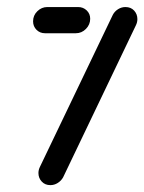

<svg xmlns="http://www.w3.org/2000/svg" viewBox="-20 -539 420 559"><path d="M91.9 -35.2Q91.9 -44.4 96.3 -53.3L308.5 -495.9Q313.7 -505.9 323.7 -512.2Q333.7 -518.5 345.2 -518.5Q361.1 -518.5 370.6 -508.1Q380 -497.8 380 -483.3Q380 -474.1 375.6 -465.2L163.7 -22.6Q158.1 -12.6 148.1 -6.3Q138.1 0 126.7 0Q111.1 0 101.5 -10.4Q91.9 -20.7 91.9 -35.2ZM242.6 -484.4Q242.6 -467.4 230.2 -454.8Q217.8 -442.2 200.7 -442.2H111.1Q96.3 -442.2 86.3 -452.2Q76.3 -462.2 76.3 -477Q76.3 -494.1 88.7 -506.3Q101.1 -518.5 117.8 -518.5H207.4Q222.2 -518.5 232.4 -508.7Q242.6 -498.9 242.6 -484.4Z"/></svg>

Font: 26F Galaxy Sans
Style: Bold Italic
Weight: 700
Italic angle: -5°
Designer: C₂₉H₂₅N₃O₅
Version: Version 1.200